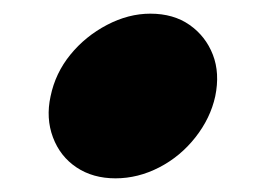

<svg xmlns="http://www.w3.org/2000/svg" viewBox="-20 -451 375 281"><path d="M54 -310Q61 -344 83 -371Q105 -398 136.5 -414.5Q168 -431 200 -431Q234 -431 257.5 -414.5Q281 -398 291.5 -371Q302 -344 295 -310Q288 -278 266 -250Q244 -222 213 -206Q182 -190 149 -190Q116 -190 92 -206Q68 -222 57.5 -250Q47 -278 54 -310Z"/></svg>

Font: Rubik Light SemiBold
Style: Italic
Weight: 600
Italic angle: -12°
Version: Version 2.104